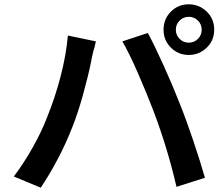

<svg xmlns="http://www.w3.org/2000/svg" viewBox="-20 -851 1040 891"><path d="M856 -653Q881 -653 898.5 -670.5Q916 -688 916 -713Q916 -738 898.5 -755.5Q881 -773 856 -773Q831 -773 813.5 -755.5Q796 -738 796 -713Q796 -688 813.5 -670.5Q831 -653 856 -653ZM856 -831Q904 -831 939 -797.5Q974 -764 974 -713Q974 -663 939 -629.5Q904 -596 856 -596Q807 -596 773 -630Q739 -664 739 -713Q739 -763 773 -797Q807 -831 856 -831ZM295 -686 425 -659Q418 -627 413 -613Q405 -579 403 -566Q391 -505 366.5 -416Q342 -327 316 -262Q287 -187 248 -113Q209 -39 169 20L44 -32Q91 -94 132.5 -168Q174 -242 199 -308Q235 -396 261 -495.5Q287 -595 295 -686ZM548 -659 666 -698Q697 -641 740.5 -544.5Q784 -448 813 -373Q843 -299 876.5 -199.5Q910 -100 931 -26L799 16Q758 -162 693 -334Q659 -423 619.5 -513Q580 -603 548 -659Z"/></svg>

Font: Merged Yaku Han JP SemiBold
Style: Regular
Weight: 600
Designer: Ryoko NISHIZUKA 西塚涼子 (kana, bopomofo & ideographs); Paul D. Hunt (Latin, Greek & Cyrillic); Sandoll Communications 산돌커뮤니
Foundry: Adobe
Version: Version 2.004